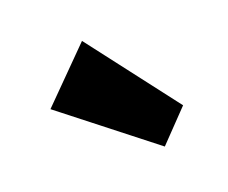

<svg xmlns="http://www.w3.org/2000/svg" viewBox="-47 -819 403 339"><g transform="rotate(-15 154.0 -649.0)"><path d="M218 -540 40 -656 125 -758 268 -602Z"/></g></svg>

Font: Outfit SemiBold
Style: Regular
Weight: 600
Designer: Rodrigo Fuenzalida
Foundry: fragTYPE
Version: Version 1.100;gftools[0.9.27]